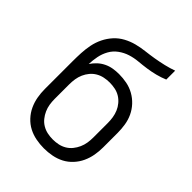

<svg xmlns="http://www.w3.org/2000/svg" viewBox="-214 -853 977 977"><g transform="rotate(45 275.0 -364.0)"><path d="M275 12Q246 12 217.5 6.5Q189 1 164 -12Q139 -25 119 -46.5Q99 -68 87 -94Q75 -120 70 -148Q65 -176 65 -205V-404Q65 -435 66.5 -465Q68 -495 74 -525Q80 -555 93.5 -582.5Q107 -610 127.5 -632.5Q148 -655 175 -669.5Q202 -684 231 -691.5Q260 -699 290.5 -702.5Q321 -706 351 -711Q381 -716 410.5 -723Q440 -730 468 -740V-676Q442 -665 414.5 -658Q387 -651 359 -647Q331 -643 302.5 -640.5Q274 -638 247 -629.5Q220 -621 196.5 -604Q173 -587 159 -562Q145 -537 139.5 -509Q134 -481 133 -453Q145 -471 160.5 -485.5Q176 -500 195.5 -509.5Q215 -519 236 -522.5Q257 -526 278 -526Q307 -526 335 -520.5Q363 -515 388 -501Q413 -487 432.5 -466Q452 -445 464 -419.5Q476 -394 480.5 -365.5Q485 -337 485 -309V-205Q485 -176 480 -148Q475 -120 463 -94Q451 -68 431 -46.5Q411 -25 386 -12Q361 1 332.5 6.5Q304 12 275 12ZM275 -52Q295 -52 314 -56Q333 -60 350 -70Q367 -80 379.5 -95.5Q392 -111 400 -129Q408 -147 411 -166Q414 -185 414 -205V-309Q414 -329 411 -348Q408 -367 400.5 -385Q393 -403 380 -418.5Q367 -434 350.5 -444Q334 -454 314.5 -458Q295 -462 275 -462Q256 -462 236.5 -458Q217 -454 200 -444Q183 -434 170.5 -419Q158 -404 150 -386Q142 -368 139 -348.5Q136 -329 136 -309V-205Q136 -185 139 -166Q142 -147 150 -129Q158 -111 170.5 -95.5Q183 -80 200 -70Q217 -60 236 -56Q255 -52 275 -52Z"/></g></svg>

Font: Lode
Style: Regular
Weight: 400
Monospace: yes
Designer: Belleve Invis
Foundry: Belleve Invis
Version: Version 29.2.0; ttfautohint (v1.8.3)